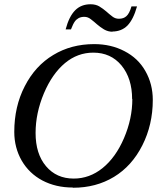

<svg xmlns="http://www.w3.org/2000/svg" viewBox="-20 -871 762 901"><path d="M601 -406H600Q600 -503 550 -564Q500 -624 418 -624Q344 -624 285 -575Q225 -525 186 -433Q147 -340 147 -247Q147 -149 196 -91Q245 -33 326 -33Q400 -33 461 -82Q523 -132 562 -223Q601 -314 601 -406ZM323 10 321 9Q242 9 179 -24Q117 -57 82 -117Q47 -178 47 -252Q47 -371 96 -466Q145 -562 230 -613Q314 -664 422 -664Q501 -664 564 -631Q628 -598 662 -538Q697 -477 697 -402Q697 -286 648 -189Q599 -92 515 -41Q431 10 323 10ZM506 -723 509 -722Q487 -722 468 -733Q450 -744 435 -757Q423 -768 406 -781Q392 -792 376 -792Q360 -792 349 -786Q338 -780 331 -770Q323 -759 313 -733H288Q304 -794 333 -823Q361 -851 405 -851Q429 -851 446 -841Q464 -830 479 -817Q491 -806 508 -793Q521 -783 538 -783Q560 -783 573 -795Q587 -807 597 -841H623Q606 -780 578 -751Q550 -723 506 -723Z"/></svg>

Font: Libra Serif Modern
Style: Italic
Weight: 400
Italic angle: -12°
Designer: Stefan Peev, Context Ltd
Foundry: Stefan Peev, Context Ltd
Version: Version 1.000